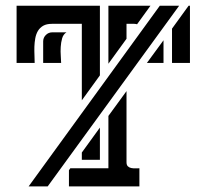

<svg xmlns="http://www.w3.org/2000/svg" viewBox="-20 -664 736 684"><path d="M165 -579.1Q146 -579.1 134 -572.3Q122.1 -565.4 115.2 -554Q108.4 -542.5 105.7 -527.8Q103 -513.2 102.5 -497.8Q102.1 -482.4 102.8 -467.3Q103.5 -452.1 103.5 -439.9H39.1V-643.6H335.9V-395.5L271.5 -306.6V-579.1ZM366.2 -64.5V-251L430.7 -339.4V-85.9Q430.7 -76.2 435.5 -71.5Q440.4 -66.9 447.5 -65.4Q454.6 -64 462.4 -64.2Q470.2 -64.5 476.6 -64.5V0H225.6V-57.6L230.5 -64.5ZM430.7 -525.9 366.2 -437V-643.6H516.1L468.3 -577.6Q462.9 -579.1 458 -579.1H430.7ZM656.7 -643.6V-439.9H592.8V-562L651.9 -643.6ZM133.8 -439.9V-516.6Q133.8 -529.8 143.3 -539.3Q152.8 -548.8 166 -548.8H216.8Q205.6 -542 201.4 -527.6Q197.3 -513.2 196.3 -496.8Q195.3 -480.5 196.5 -464.8Q197.8 -449.2 197.8 -439.9ZM271.5 -94.7V-120.6L335.9 -209.5V-94.7ZM503.4 -439.9 562.5 -520.5V-439.9ZM618.2 -643.6 149.9 0H82L549.3 -643.6Z"/></svg>

Font: Isar CAT
Style: Regular
Weight: 400
Designer: Digitized by Peter Wiegel
Foundry: CAT-Fonts, Peter Wiegel
Version: Version 1.000; ttfautohint (v1.3)